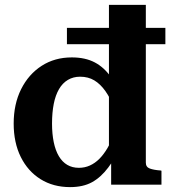

<svg xmlns="http://www.w3.org/2000/svg" viewBox="-20 -756 698 786"><path d="M274 -521Q329 -521 368 -500.5Q407 -480 436 -438Q465 -396 490 -330L449 -311Q432 -354 411.5 -383Q391 -412 366 -427Q341 -442 308 -442Q280 -442 258 -429Q236 -416 221.5 -391Q207 -366 200 -330.5Q193 -295 193 -250Q193 -208 200 -174Q207 -140 221 -116.5Q235 -93 255.5 -81Q276 -69 303 -69Q327 -69 348 -78.5Q369 -88 386.5 -105.5Q404 -123 419.5 -149Q435 -175 449 -208L484 -171Q453 -110 423 -70Q393 -30 356.5 -10Q320 10 267 10Q198 10 146 -22.5Q94 -55 65 -113.5Q36 -172 36 -250Q36 -330 66.5 -391Q97 -452 150.5 -486.5Q204 -521 274 -521ZM426 -736H577V-90Q577 -72 593.5 -66Q610 -60 638 -58L641 -57V0H435V-116L426 -112ZM657 -642V-575H254V-642Z"/></svg>

Font: Roboto Serif 28pt SemiBold
Style: Regular
Weight: 600
Designer: Greg Gazdowicz
Foundry: Commercial Type
Version: Version 1.008